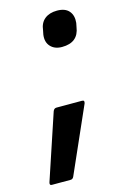

<svg xmlns="http://www.w3.org/2000/svg" viewBox="-142 -520 447 706"><g transform="rotate(-15 82.0 -167.0)"><path d="M133 -340Q105 -340 89.5 -357Q74 -374 78 -402L81 -417Q84 -445 102 -459.5Q120 -474 149 -474Q180 -474 194.5 -457Q209 -440 206 -412L203 -397Q195 -340 133 -340ZM-35 140Q-44 140 -41 129L42 -120Q46 -130 55 -130H152Q158 -130 159.5 -127Q161 -124 159 -118L49 131Q45 140 37 140Z"/></g></svg>

Font: Sofia Sans Extra Condensed
Style: Bold Italic
Weight: 700
Italic angle: -9°
Designer: Botio Nikoltchev, Ani Petrova
Foundry: lettersoup
Version: Version 4.101